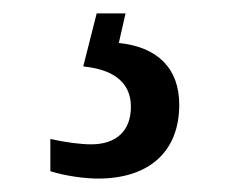

<svg xmlns="http://www.w3.org/2000/svg" viewBox="-20 -29 347 286"><path d="M126 237C202 237 247 197 247 127C247 73 215 41 157 35L167 -9H124L104 70C145 74 175 91 175 130C175 167 152 186 116 186C100 186 77 183 55 178V226C77 233 106 237 126 237Z"/></svg>

Font: Noto Serif Devanagari SemiCondensed
Style: Regular
Weight: 400
Width: 4
Designer: Universal Thirst, Indian Type Foundry and the Monotype Design Team
Foundry: Monotype Imaging Inc.
Version: Version 2.004